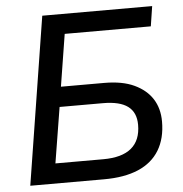

<svg xmlns="http://www.w3.org/2000/svg" viewBox="-51 -754 768 804"><g transform="rotate(-5 333.0 -352.5)"><path d="M44 0 156 -705H618L605 -621H243L208 -402H390Q466 -402 516 -378.5Q566 -355 591.5 -315Q617 -275 617 -220Q617 -149 587 -99.5Q557 -50 498.5 -25Q440 0 354 0ZM157 -84H358Q437 -84 476.5 -117Q516 -150 516 -215Q516 -267 482 -292.5Q448 -318 377 -318H195Z"/></g></svg>

Font: Nunito Sans 12pt SemiBold
Style: Italic
Weight: 600
Italic angle: -9°
Designer: Vernon Adams
Foundry: Vernon Adams
Version: Version 3.101;gftools[0.9.27]